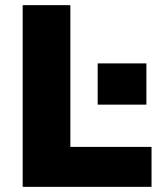

<svg xmlns="http://www.w3.org/2000/svg" viewBox="-20 -725 635 745"><path d="M68 0V-705H253V-155H568V0ZM359 -319V-479H548V-319Z"/></svg>

Font: Nunito Sans 11pt Black
Style: Regular
Weight: 900
Version: Version 3.101;gftools[0.9.27]